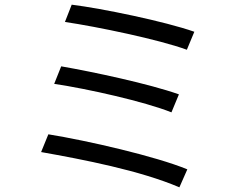

<svg xmlns="http://www.w3.org/2000/svg" viewBox="-20 -777 1040 822"><path d="M258 -683C394 -663 660 -608 780 -564L812 -641C687 -685 416 -741 287 -757ZM212 -418C354 -397 599 -342 714 -296L746 -373C619 -418 380 -469 242 -493ZM156 -126C336 -94 580 -47 748 25L782 -52C646 -108 354 -175 187 -202Z"/></svg>

Font: Spoqa Han Sans Neo Regular
Style: Regular
Weight: 400
Designer: [Spoqa Han Sans Neo] Dong-huui Kim  Younghwa Kang  Yujin Lee  [Noto Sans] Ryoko NISHIZUKA  (kana & ideographs); Paul D. 
Foundry: Spoqa (http://www.spoqa-han-sans.com)
Version: Version 1.000